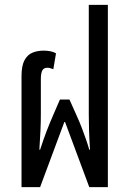

<svg xmlns="http://www.w3.org/2000/svg" viewBox="-20 -765 533 785"><path d="M68 0V-454Q68 -496 80 -518.5Q92 -541 112.5 -549.5Q133 -558 158 -558Q172 -558 185.5 -555.5Q199 -553 209 -547L198 -482Q191 -485 185 -486.5Q179 -488 174 -488Q158 -488 152.5 -476Q147 -464 147 -442V-298Q147 -267 145.5 -233.5Q144 -200 141 -153H144Q158 -196 170 -227.5Q182 -259 199 -298L225 -358H264L290 -300Q306 -265 315.5 -239.5Q325 -214 332 -194Q339 -174 345 -153H348Q345 -200 344 -233.5Q343 -267 343 -298V-745H421V0H345L246 -266H243L144 0Z"/></svg>

Font: Noto Sans Thai ExtraCondensed
Style: Regular
Weight: 400
Width: 2
Designer: Monotype Design Team
Foundry: Monotype Imaging Inc.
Version: Version 2.002